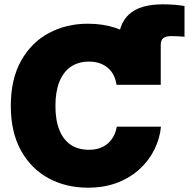

<svg xmlns="http://www.w3.org/2000/svg" viewBox="-20 -846 862 876"><path d="M519 -459V-644.5Q519 -735.4 569.1 -780.8Q619.1 -826.2 722.2 -826.2Q751.5 -826.2 776.9 -824.2Q802.2 -822.3 821.8 -818.4V-678.2Q809.1 -679.7 794.2 -680.4Q779.3 -681.2 762.2 -681.2Q736.3 -681.2 724.9 -671.9Q713.4 -662.6 713.4 -641.1V-459ZM380.9 10.3Q281.2 10.3 201.7 -32.7Q122.1 -75.7 75.7 -159.2Q29.3 -242.7 29.3 -363.3Q29.3 -484.9 76.2 -568.6Q123 -652.3 202.9 -695.1Q282.7 -737.8 380.9 -737.8Q449.2 -737.8 507.1 -718.8Q564.9 -699.7 608.6 -663.8Q652.3 -627.9 679.4 -576.2Q706.5 -524.4 713.4 -459H511.7Q508.3 -483.4 498.3 -502.9Q488.3 -522.5 472.4 -536.1Q456.5 -549.8 434.8 -557.4Q413.1 -564.9 386.2 -564.9Q336.9 -564.9 302.5 -541Q268.1 -517.1 250.5 -471.9Q232.9 -426.8 232.9 -363.3Q232.9 -297.9 250.7 -253.2Q268.6 -208.5 302.7 -185.5Q336.9 -162.6 385.3 -162.6Q412.6 -162.6 434.1 -169.9Q455.6 -177.2 471.7 -191.2Q487.8 -205.1 498.3 -224.6Q508.8 -244.1 512.7 -268.1H714.4Q709.5 -215.8 685.5 -166Q661.6 -116.2 619.1 -76.4Q576.7 -36.6 517.1 -13.2Q457.5 10.3 380.9 10.3Z"/></svg>

Font: Inter 20pt Black
Style: Regular
Weight: 900
Version: Version 4.001;git-66647c0bb